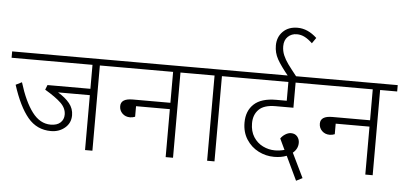

<svg xmlns="http://www.w3.org/2000/svg" viewBox="-82 -1104 2794 1324"><g transform="rotate(5 1314.5 -442.0)"><path d="M709 -590H591V0H540V-380H320Q372 -349 401 -313Q430 -277 430 -231Q430 -177 390 -143.5Q350 -110 294 -110Q196 -110 133.5 -185Q71 -260 24 -407L66 -428Q106 -297 160 -225.5Q214 -154 288 -154Q332 -154 355.5 -175.5Q379 -197 379 -231Q379 -275 342.5 -310.5Q306 -346 230 -391L243 -424H540V-590H-20V-634H709Z M1267 -590H1149V0H1098V-332H864V-259Q847 -252 829 -252Q797 -252 776 -272.5Q755 -293 755 -323Q755 -376 837 -376H1098V-590H689V-634H1267Z M1554 -590H1436V0H1385V-590H1247V-634H1554Z M1671 -285Q1671 -229 1696 -190Q1721 -151 1761 -131.5Q1801 -112 1844 -112Q1877 -112 1910 -121L1874 -197Q1886 -215 1906 -227.5Q1926 -240 1945 -240Q1973 -240 1988.5 -221.5Q2004 -203 2004 -178Q2004 -136 1969 -107L2051 62L2008 84L1929 -82Q1892 -67 1842 -67Q1785 -67 1734 -93Q1683 -119 1651 -168.5Q1619 -218 1619 -285Q1619 -366 1669.5 -413Q1720 -460 1823 -460H1896V-590H1534V-634H2091V-590H1946V-416H1822Q1743 -416 1707 -380Q1671 -344 1671 -285Z M1788 -833Q1788 -892 1826 -930Q1864 -968 1927 -968Q1998 -968 2061 -909L2034 -870Q2007 -896 1981 -909.5Q1955 -923 1926 -923Q1889 -923 1864 -899Q1839 -875 1839 -833Q1839 -800 1851.5 -770.5Q1864 -741 1885 -712Q1906 -683 1950 -628H1892Q1836 -696 1812 -739.5Q1788 -783 1788 -833Z M2649 -590H2531V0H2480V-332H2246V-259Q2229 -252 2211 -252Q2179 -252 2158 -272.5Q2137 -293 2137 -323Q2137 -376 2219 -376H2480V-590H2071V-634H2649Z"/></g></svg>

Font: Martel Sans ExtraLight
Style: Regular
Weight: 275
Designer: Dan Reynolds and Mathieu Réguer
Foundry: Dan Reynolds and Mathieu Réguer
Version: Version 1.002; ttfautohint (v1.1) -l 5 -r 5 -G 72 -x 0 -D la